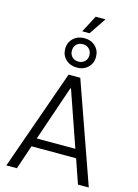

<svg xmlns="http://www.w3.org/2000/svg" viewBox="-157 -1185 914 1269"><g transform="rotate(15 300.0 -551.0)"><path d="M18 0 260 -686H340L582 0H508L451 -165H146L90 0ZM430 -224 299 -602H295L166 -224ZM273 -986 334 -1102H400V-1100L323 -986ZM300 -745Q254 -745 224 -773.5Q194 -802 194 -845Q194 -889 224 -917.5Q254 -946 299 -946Q346 -946 375.5 -917.5Q405 -889 405 -845Q405 -802 375.5 -773.5Q346 -745 300 -745ZM300 -786Q326 -786 343 -802.5Q360 -819 360 -845Q360 -871 343 -888Q326 -905 300 -905Q273 -905 256.5 -888.5Q240 -872 240 -845Q240 -819 256.5 -802.5Q273 -786 300 -786Z"/></g></svg>

Font: Chivo Mono Medium ExtraLight
Style: Regular
Weight: 250
Monospace: yes
Version: Version 1.008